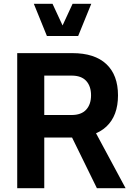

<svg xmlns="http://www.w3.org/2000/svg" viewBox="-20 -988 684 1008"><path d="M456.7 -339.4H322.3L488.7 0H639.3ZM212.4 0V-266H359.6Q477 -266 538.2 -323.2Q599.5 -380.4 599.5 -487.3Q599.5 -594.1 538.2 -651.6Q476.8 -709.1 359.6 -709.1H70.4V0ZM212.4 -591.1H355.9Q407.3 -591.1 432.7 -563.1Q458 -535.2 458 -487.8Q458 -440.3 432.5 -412.3Q407 -384.2 355.9 -384.2H212.4ZM157.6 -968.1 226.3 -798.9H390.3L459.2 -968.1H361.1L308.5 -854.4L255.7 -968.1Z"/></svg>

Font: Estedad VF
Style: Regular
Weight: 100
Designer: Amin Abedi
Version: Version 7.3